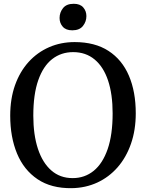

<svg xmlns="http://www.w3.org/2000/svg" viewBox="-20 -971 762 1002"><path d="M354.6 11Q247.4 12.4 175.9 -35.8Q104.4 -84 68.8 -169.9Q33.3 -255.8 33.3 -367.3Q33.3 -455.5 58.4 -526.4Q83.6 -597.2 129.2 -647.6Q174.9 -697.9 236.3 -724.7Q297.6 -751.4 369.7 -751.4Q475.5 -751.3 546.3 -705.3Q617.1 -659.4 652.8 -575.8Q688.5 -492.2 688.5 -379.7Q688.5 -292.2 663.5 -220.7Q638.6 -149.2 593.5 -97.7Q548.4 -46.3 487.5 -18.2Q426.6 9.8 354.6 11ZM359.2 -41.5Q421.8 -41.5 468.8 -79.4Q515.7 -117.4 541.8 -192.6Q567.8 -267.8 567.8 -379.4Q567.8 -479.5 543.9 -551Q519.9 -622.4 473.7 -660.7Q427.6 -699 361.7 -699Q299.1 -699 252.3 -662.6Q205.6 -626.2 179.7 -552.6Q153.8 -479.1 153.8 -367.4Q153.8 -267.9 177.8 -194.8Q201.9 -121.6 247.7 -81.6Q293.4 -41.5 359.2 -41.5ZM356.6 -812.8Q323.9 -812.8 307.4 -831.8Q290.9 -850.7 290.9 -877.1Q290.9 -905.9 308.9 -928.6Q326.8 -951.2 364.2 -951.2H365.2Q398 -951.2 414.4 -932.3Q430.9 -913.3 430.9 -887Q430.9 -858.2 412.9 -835.5Q394.9 -812.8 357.6 -812.8Z"/></svg>

Font: Merriweather Light
Style: Regular
Weight: 300
Designer: Eben Sorkin
Foundry: Eben Sorkin
Version: Version 2.100